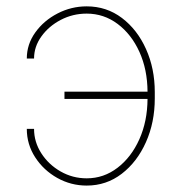

<svg xmlns="http://www.w3.org/2000/svg" viewBox="-20 -571 568 601"><path d="M251.4 -528.4Q207.7 -528.4 170.1 -508.7Q132.5 -489 109.6 -457Q86.6 -425.1 86.6 -387.8H63.9Q63.9 -432.5 90.6 -469.6Q117.2 -506.7 160.2 -528.9Q203.1 -551.1 251.4 -551.1Q313.6 -551.1 361.7 -514.7Q409.8 -478.3 437.1 -417.4Q464.5 -356.5 464.5 -282.7V-262.8Q464.5 -187.9 436.8 -125.9Q409.1 -63.9 361 -27Q312.9 9.9 251.4 9.9Q202.1 9.9 159.3 -14Q116.5 -38 90.2 -78.5Q63.9 -119 63.9 -167.6H86.6Q86.6 -126.4 109.4 -91.1Q132.1 -55.8 169.7 -34.3Q207.4 -12.8 251.4 -12.8Q304.7 -12.8 347.8 -45.8Q391 -78.8 416.2 -135.1Q441.4 -191.4 441.8 -261.4H181.8V-284.1H441.8Q441.4 -353.3 416.4 -408.6Q391.3 -463.8 348.2 -496.1Q305 -528.4 251.4 -528.4Z"/></svg>

Font: Inter Thin BETA
Style: Regular
Weight: 100
Designer: Rasmus Andersson
Foundry: rsms
Version: Version 3.011;git-f93a4a705